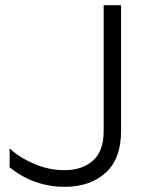

<svg xmlns="http://www.w3.org/2000/svg" viewBox="-20 -708 570 739"><path d="M17 -137V-64Q110 11 229 11Q327 11 386.5 -43Q446 -97 446 -203V-688H379V-203Q379 -126 337.5 -89.5Q296 -53 228 -53Q168 -53 111 -77.5Q54 -102 17 -137Z"/></svg>

Font: Roundo
Style: Regular
Weight: 400
Designer: Namrata Goyal (Gurmukhi), Shiva Nallaperumal (Latin)
Foundry: Indian Type Foundry
Version: Version 1.000;PS 1.0;hotconv 1.0.88;makeotf.lib2.5.647800